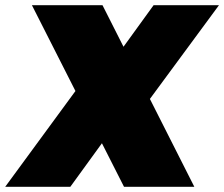

<svg xmlns="http://www.w3.org/2000/svg" viewBox="-53 -720 864 740"><path d="M70 -700H342L696 0H425ZM264 -405 451 -321 218 0H-33ZM308 -381 539 -700H791L494 -297Z"/></svg>

Font: Pathway Extreme SemiCondensed Black
Style: Italic
Weight: 900
Width: 4
Italic angle: -8°
Version: Version 1.001;gftools[0.9.26]